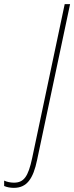

<svg xmlns="http://www.w3.org/2000/svg" viewBox="-158 -734 358 926"><path d="M-91 172C-29 172 2 129 21 37L180 -714H154L-3 29C-22 118 -43 147 -91 147C-107 147 -126 143 -138 137V163C-125 169 -108 172 -91 172Z"/></svg>

Font: Noto Sans ExtraCondensed Thin
Style: Italic
Weight: 100
Width: 2
Italic angle: -12°
Designer: Monotype Design Team
Foundry: Monotype Imaging Inc.
Version: Version 2.013